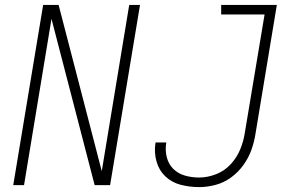

<svg xmlns="http://www.w3.org/2000/svg" viewBox="-20 -755 1192 783"><path d="M792 8Q825 8 859 -1Q893 -10 922.5 -31.5Q952 -53 973 -82.5Q994 -112 1005.5 -144.5Q1017 -177 1022 -210L1109 -735H882V-696H1059L979 -217Q974 -182 960.5 -148Q947 -114 921.5 -86Q896 -58 861 -44.5Q826 -31 792 -31Q762 -31 734 -39Q706 -47 686.5 -66.5Q667 -86 660 -114.5Q653 -143 658 -173V-174H615L614 -172Q608 -134 618 -97.5Q628 -61 654 -36Q680 -11 716.5 -1.5Q753 8 792 8ZM34 0H78L190 -678L366 0H429L551 -735H507L395 -57L219 -735H156Z"/></svg>

Font: Iosevka Sparkle Extralight
Style: Italic
Weight: 200
Italic angle: -9°
Designer: Belleve Invis
Foundry: Belleve Invis
Version: Version 4.5.0; ttfautohint (v1.8.3)